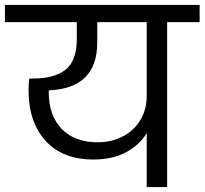

<svg xmlns="http://www.w3.org/2000/svg" viewBox="-47 -760 831 780"><path d="M764 -670H632V0H549V-219Q520 -171 465 -141.5Q410 -112 333 -112Q207 -112 138 -188Q69 -264 69 -394Q69 -417 72 -441H86Q175 -441 220 -477.5Q265 -514 265 -601V-670H-27V-740H764ZM549 -670H348V-587Q348 -401 151 -393V-386Q151 -291 203.5 -236.5Q256 -182 350 -182Q406 -182 451.5 -205.5Q497 -229 523 -272Q549 -315 549 -370Z"/></svg>

Font: A Bank Premium Regular
Style: Regular
Weight: 400
Designer: Ninad Kale (Devanagari), Jonny Pinhorn (Latin), Htun Naung (Myanmar)
Foundry: Indian Type Foundry
Version: 4.004